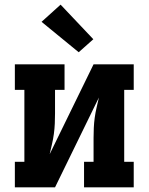

<svg xmlns="http://www.w3.org/2000/svg" viewBox="-20 -807 640 827"><path d="M44 0V-110H85V-420H44V-530H258V-420H217V-318Q217 -296 216 -274Q215 -252 212 -230Q209 -208 204 -186.5Q199 -165 194 -143L383 -530H556V-420H515V-110H556V0H342V-110H383V-212Q383 -234 384 -256Q385 -278 388 -300Q391 -322 396 -343.5Q401 -365 406 -387L217 0ZM319 -582 159 -713 241 -787 382 -638Z"/></svg>

Font: Iosevka Curly Slab XBdEx
Style: Regular
Weight: 800
Width: 7
Monospace: yes
Designer: Belleve Invis
Foundry: Belleve Invis
Version: Version 11.0.0; ttfautohint (v1.8.3)